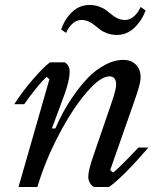

<svg xmlns="http://www.w3.org/2000/svg" viewBox="-20 -750 656 770"><path d="M564 -708Q548.8 -667 518.6 -638.4Q488.3 -609.9 449.2 -609.9Q428.2 -609.9 410.9 -616Q393.6 -622.1 382.1 -630.9Q370.6 -639.6 359.6 -648.7Q348.6 -657.7 335.2 -663.8Q321.8 -669.9 306.2 -669.9Q286.6 -669.9 270.5 -655Q254.4 -640.1 245.1 -618.2L225.1 -631.8Q239.3 -672.9 268.8 -701.4Q298.3 -730 338.9 -730Q359.9 -730 377 -723.9Q394 -717.8 405.8 -709Q417.5 -700.2 428.2 -691.2Q439 -682.1 452.6 -676Q466.3 -669.9 481.9 -669.9Q501.5 -669.9 518.1 -685.1Q534.7 -700.2 543.9 -722.2ZM356.9 0Q347.2 -4.4 340.6 -16.4Q334 -28.3 334 -42Q334 -66.4 355 -127L424.8 -330.1Q445.8 -390.1 445.8 -410.2Q445.8 -443.8 418.9 -443.8Q381.8 -443.8 325.2 -377.2Q268.6 -310.5 214.4 -206.5Q160.2 -102.5 129.9 0H54.2L178.2 -432.1L167 -441.9Q161.1 -436.5 150.4 -425.3Q139.6 -414.1 118.7 -387.9Q97.7 -361.8 77.1 -332H37.1Q70.3 -383.8 112.5 -432.4Q154.8 -481 180.2 -500H240.2Q252 -492.2 256.8 -479.7Q261.7 -467.3 257.1 -437.7Q252.4 -408.2 234.9 -360.8L188 -234.9H202.1Q215.3 -266.1 233.2 -299.3Q251 -332.5 278.3 -371.3Q305.7 -410.2 334.7 -439.9Q363.8 -469.7 400.9 -489.7Q438 -509.8 474.1 -509.8Q506.8 -509.8 525.4 -490.2Q543.9 -470.7 543.9 -441.9Q543.9 -437 543.5 -431.6Q543 -426.3 541.5 -419.7Q540 -413.1 538.8 -407.5Q537.6 -401.9 534.9 -393.3Q532.2 -384.8 530.5 -379.2Q528.8 -373.5 525.1 -362.8Q521.5 -352.1 519.5 -346.4Q517.6 -340.8 513.2 -328.4Q508.8 -315.9 506.8 -310.1L421.9 -67.9L433.1 -58.1Q448.7 -66.9 524.9 -147.5Q531.7 -154.8 535.2 -158.2H575.2Q471.7 -38.1 417 0Z"/></svg>

Font: Happy Times at the IKOB New Game Plus Edition
Style: Italic
Weight: 400
Italic angle: -16°
Designer: Lucas Le Bihan
Foundry: Lucas Le Bihan
Version: Version 1.000;PS 1.0;hotconv 1.0.88;makeotf.lib2.5.647800